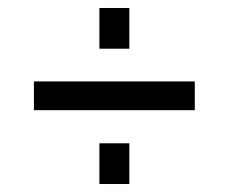

<svg xmlns="http://www.w3.org/2000/svg" viewBox="-20 -527 573 481"><path d="M229 -405V-507H304V-405ZM65 -323H468V-251H65ZM229 -168H304V-66H229Z"/></svg>

Font: YasnoRaleway Medium
Style: Regular
Weight: 500
Designer: Matt McInerney, Pablo Impallari, Rodrigo Fuenzalida
Foundry: Matt McInerney, Pablo Impallari, Rodrigo Fuenzalida
Version: Version 4.026